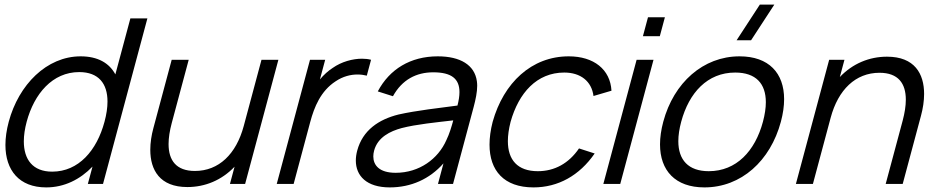

<svg xmlns="http://www.w3.org/2000/svg" viewBox="-20 -800 4080 835"><path d="M547 -720 481.7 -476.5C455.4 -525.5 405.8 -555 330.8 -555C182.8 -555 61.2 -431.5 18 -270.5C8.4 -234.7 3.6 -200.7 3.6 -169.6C3.6 -59.9 63 15 181 15C259.5 15 328.3 -19.5 382.3 -75.5L362 0H428L621 -720ZM206.9 -53.5C122.3 -53.5 83.6 -106.6 83.6 -185.2C83.6 -211.2 87.8 -240 96 -270.5C128.7 -392.5 208.4 -486.5 324.4 -486.5C408.6 -486.5 447.5 -436.7 447.5 -358.4C447.5 -332 443.1 -302.5 434.5 -270.5C401 -145.5 321.9 -53.5 206.9 -53.5Z M1117.2 -540 1040 -252C1007.3 -130 931.6 -56.5 827.6 -56.5C746 -56.5 713.1 -102.9 713.1 -173.5C713.1 -200.7 718 -231.4 726.8 -264.5L800.7 -540H726.7L647.1 -243C638.6 -211.6 633.6 -179.2 633.6 -148.5C633.6 -60.7 674.8 13.5 794.8 13.5C872.3 13.5 944.4 -16.5 1000.1 -75L980 0H1046L1190.7 -540Z M1426.7 -504.5C1408 -492.5 1388.3 -475 1371.3 -454.5L1394.2 -540H1328.2L1183.5 0H1257L1329.2 -269.5C1346.5 -334 1374.3 -404 1439.7 -446.5C1471.7 -468 1505 -476 1534.8 -476C1549.3 -476 1563 -474.1 1575.2 -471L1593.7 -540C1582.2 -543.1 1568.9 -544.7 1554.6 -544.7C1514 -544.7 1465.5 -531.9 1426.7 -504.5Z M2053.9 -447C2044.2 -517 1982.4 -555 1883.9 -555C1764.9 -555 1673.9 -499 1623 -402.5L1688.9 -381.5C1728.7 -453.5 1790.2 -485.5 1864.2 -485.5C1943.5 -485.5 1978.2 -457.4 1978.2 -399.5C1978.2 -382.6 1975.2 -363.1 1969.5 -341C1894.8 -331 1790.8 -319.5 1713.1 -302C1626.8 -280.5 1557.2 -233.5 1533.5 -145C1529.5 -130.1 1527.5 -115.6 1527.5 -101.7C1527.5 -35.6 1573.9 15 1675.1 15C1767.1 15 1848.3 -21 1908.6 -89.5L1884.7 0H1950.2L2040.1 -335.5C2048.6 -367.5 2055.3 -399.4 2055.3 -427.1C2055.3 -434 2054.8 -440.7 2053.9 -447ZM1700.6 -48.5C1629.3 -48.5 1603.5 -81.8 1603.5 -119.7C1603.5 -128 1604.7 -136.6 1607 -145C1622.7 -203.5 1677.1 -229.5 1726.8 -243C1790.7 -259.5 1878 -268 1951.2 -276.5C1944.7 -252 1934.3 -217 1921.2 -190.5C1885.4 -109 1803.6 -48.5 1700.6 -48.5Z M2300.1 15C2407.1 15 2499.9 -36.5 2566.2 -132.5L2498.1 -154.5C2453.6 -89.5 2392 -55.5 2319 -55.5C2230.4 -55.5 2188.7 -105.1 2188.7 -186.2C2188.7 -211.3 2192.7 -239.4 2200.5 -270C2235.8 -396 2314.5 -484.5 2434 -484.5C2504.5 -484.5 2552.9 -447 2561.1 -382.5L2639.3 -405.5C2634.1 -498 2562.4 -555 2453.4 -555C2291.9 -555 2170.1 -440 2122.5 -270C2113.4 -234.6 2108.9 -201.3 2108.9 -170.9C2108.9 -58.4 2171.4 15 2300.1 15Z M2776 -642.5H2849.5L2871.6 -725H2798.1ZM2603.9 0H2677.4L2822.1 -540H2748.6Z M3246.5 -625 3347.5 -780H3284.5L3183.5 -625ZM3043.5 15C3203.5 15 3330.4 -100.5 3376 -270.5C3385.4 -305.6 3390.1 -338.5 3390.1 -368.6C3390.1 -481.7 3324.2 -555 3196.2 -555C3038.2 -555 2910 -440.5 2864.5 -270.5C2855.1 -235.3 2850.4 -202.3 2850.4 -172.1C2850.4 -58.6 2916.3 15 3043.5 15ZM3062.4 -55.5C2973.2 -55.5 2930 -104.9 2930 -186C2930 -211.3 2934.2 -239.6 2942.5 -270.5C2976.3 -396.5 3056.3 -484.5 3177.3 -484.5C3267.8 -484.5 3310.6 -435.9 3310.6 -355.5C3310.6 -330.2 3306.3 -301.7 3298 -270.5C3263.8 -143 3182.4 -55.5 3062.4 -55.5Z M3837.7 -553.5C3760.2 -553.5 3688.1 -523.5 3632.4 -465L3652.5 -540H3586L3441.3 0H3515.3L3592.5 -288C3625.2 -410 3700.9 -483.5 3804.9 -483.5C3886.5 -483.5 3919.4 -437.1 3919.4 -366.5C3919.4 -339.3 3914.5 -308.6 3905.7 -275.5L3831.8 0H3905.8L3985.4 -297C3993.9 -328.4 3998.9 -360.8 3998.9 -391.5C3998.9 -479.3 3957.7 -553.5 3837.7 -553.5Z"/></svg>

Font: Manrope
Style: RegularItalic
Weight: 400
Italic angle: -15°
Designer: Mikhail Sharanda
Foundry: Mikhail Sharanda
Version: Version 4.502;hotconv 1.0.109;makeotfexe 2.5.65596